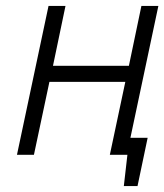

<svg xmlns="http://www.w3.org/2000/svg" viewBox="-20 -520 552 645"><path d="M390 -57 378 0H408L396 105H442L476 -57ZM413 -299H158L200 -500H143L37 0H94L146 -245H401L349 0H406L512 -500H455Z"/></svg>

Font: Advent Pro
Style: Italic
Weight: 400
Italic angle: -12°
Designer: VivaRado, Andreas Kalpakidis
Foundry: VivaRado, Andreas Kalpakidis
Version: Version 3.000